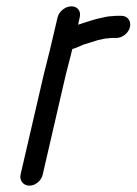

<svg xmlns="http://www.w3.org/2000/svg" viewBox="-20 -531 432 607"><path d="M162 -476 138 -374C132 -350 124 -319 118 -294L45 21C41 40 54 56 73 56C92 56 111 40 115 21L188 -295C194 -320 203 -351 208 -374L209 -376C222 -380 230 -384 244 -390L289 -404C299 -406 312 -410 323 -410C328 -411 333 -411 338 -411H348C367 -411 387 -427 391 -446C395 -465 383 -481 364 -481H354C347 -481 341 -481 335 -480C320 -480 304 -475 289 -472C269 -467 247 -459 227 -453L232 -476C237 -496 225 -511 206 -511C187 -511 167 -496 162 -476Z"/></svg>

Font: Electronic
Style: BdIt
Weight: 700
Version: Version 1.011